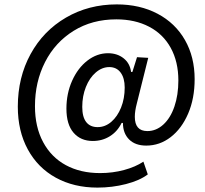

<svg xmlns="http://www.w3.org/2000/svg" viewBox="-20 -755 934 873"><path d="M61 -270Q61 -403 119 -509Q177 -615 280 -675Q383 -735 511 -735Q616 -735 696.5 -692.5Q777 -650 821 -573Q865 -496 865 -395Q865 -307 835.5 -238.5Q806 -170 756 -131.5Q706 -93 645 -93Q595 -93 567 -121Q539 -149 539 -196H533Q514 -157 479.5 -135.5Q445 -114 402 -114Q347 -114 314.5 -151.5Q282 -189 282 -261Q282 -330 308 -388Q334 -446 377.5 -479.5Q421 -513 471 -513Q513 -513 542 -490Q571 -467 576 -428H582L603 -495L654 -492L602 -284Q593 -250 593 -224Q593 -159 650 -159Q690 -159 722.5 -188.5Q755 -218 773 -270.5Q791 -323 791 -389Q791 -474 756.5 -537Q722 -600 658 -633.5Q594 -667 509 -667Q399 -667 315 -615Q231 -563 185 -473Q139 -383 139 -272Q139 -178 176 -109Q213 -40 279.5 -4Q346 32 435 32Q492 32 544 18Q596 4 632 -20L652 38Q615 66 552.5 82Q490 98 423 98Q316 98 234 53Q152 8 106.5 -75.5Q61 -159 61 -270ZM547 -357Q547 -400 528.5 -425Q510 -450 477 -450Q444 -450 415.5 -425.5Q387 -401 370.5 -359.5Q354 -318 354 -269Q354 -223 372 -200Q390 -177 424 -177Q458 -177 486 -201Q514 -225 530.5 -266Q547 -307 547 -357Z"/></svg>

Font: Mona Sans SemiBold
Style: Italic
Weight: 600
Italic angle: -11.7°
Designer: Deni Anggara
Foundry: GitHub
Version: Version 2.000